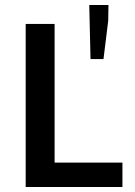

<svg xmlns="http://www.w3.org/2000/svg" viewBox="-20 -750 542 770"><path d="M83 0V-654H199V-98H471V0ZM343 -513 338 -730H415L414 -667L395 -513Z"/></svg>

Font: Giro Semibold
Style: Regular
Weight: 600
Designer: Paul D. Hunt
Foundry: Adobe Systems Incorporated
Version: Version 1.000;PS 1.0;hotconv 1.0.88;makeotf.lib2.5.647800